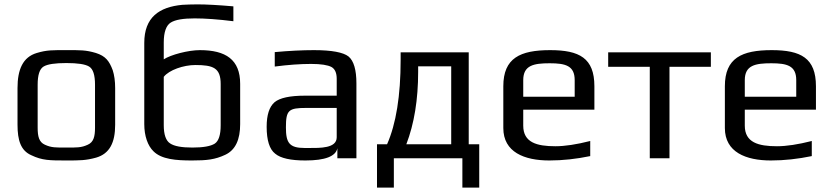

<svg xmlns="http://www.w3.org/2000/svg" viewBox="-20 -723 3806 877"><path d="M506 -321C506 -353 502 -380 495 -402C479 -445 462 -467 418 -481C371 -495 346 -494 283 -494C220 -494 195 -495 148 -481C84 -462 60 -405 60 -321V-153C60 -82 75 -35 123 -14C173 10 207 10 283 10C344 10 372 10 419 -3C481 -21 506 -72 506 -153ZM414 -140C414 -100 408 -74 381 -62C351 -48 330 -49 283 -49C236 -49 215 -48 185 -62C158 -74 152 -100 152 -140V-336C152 -381 161 -408 179 -419C197 -430 232 -435 283 -435C334 -435 369 -430 387 -419C405 -408 414 -381 414 -336Z M893 -494C840 -494 760 -473 728 -452V-529C728 -576 739 -607 760 -620C781 -633 817 -639 869 -639C916 -639 975 -635 1046 -626V-694C977 -700 923 -703 882 -703C855 -703 832 -702 813 -701C707 -691 639 -644 639 -527V-156C639 -102 655 -57 681 -32C718 5 784 10 857 10C925 10 962 6 1009 -16C1056 -38 1077 -86 1077 -156V-340C1077 -451 1011 -494 893 -494ZM872 -426C954 -426 988 -413 988 -339V-151C988 -107 979 -79 961 -67C942 -55 908 -49 859 -49C810 -49 776 -55 757 -68C738 -80 728 -108 728 -151V-372C752 -403 818 -426 872 -426Z M1608 0V-342C1608 -404 1596 -445 1572 -465C1548 -484 1495 -494 1414 -494C1361 -494 1301 -491 1235 -485V-419C1296 -427 1352 -431 1401 -431C1446 -431 1477 -426 1494 -417C1510 -408 1518 -390 1518 -363V-286H1373C1304 -286 1258 -276 1234 -256C1210 -235 1198 -198 1198 -144C1198 -82 1211 -41 1237 -21C1262 0 1308 10 1375 10C1465 10 1514 -9 1521 -46V0ZM1286 -141C1286 -220 1298 -230 1379 -230H1518V-96C1518 -45 1442 -47 1390 -47H1372C1301 -47 1286 -71 1286 -141Z M2041 -64H1836C1872 -158 1890 -268 1890 -395V-420H2041ZM1810 -450C1810 -285 1789 -157 1748 -64H1702V134H1779V0H2092V134H2169V-64H2121V-484H1810Z M2493 -494C2356 -494 2279 -458 2279 -329V-138C2279 -28 2375 10 2489 10C2551 10 2613 3 2676 -10V-79C2613 -63 2560 -55 2517 -55C2432 -55 2370 -72 2370 -149V-222H2695V-329C2695 -458 2626 -494 2493 -494ZM2491 -434C2563 -434 2605 -423 2605 -357V-281H2370V-357C2370 -425 2418 -434 2491 -434Z M3227 -418V-484H2758V-418H2948V0H3038V-418Z M3505 -494C3368 -494 3291 -458 3291 -329V-138C3291 -28 3387 10 3501 10C3563 10 3625 3 3688 -10V-79C3625 -63 3572 -55 3529 -55C3444 -55 3382 -72 3382 -149V-222H3707V-329C3707 -458 3638 -494 3505 -494ZM3503 -434C3575 -434 3617 -423 3617 -357V-281H3382V-357C3382 -425 3430 -434 3503 -434Z"/></svg>

Font: Gamestation Text
Style: Bold
Weight: 400
Designer: Jonas Hecksher
Foundry: Jonas Hecksher, Playtypeª, e-types AS
Version: Version 1.003